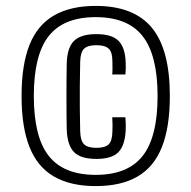

<svg xmlns="http://www.w3.org/2000/svg" viewBox="-20 -625 648 650"><path d="M304 5Q218.5 5 162.5 -27.5Q106.5 -60 79.8 -127.5Q53 -195 53 -300Q53 -405.5 79.8 -472.8Q106.5 -540 162.5 -572.5Q218.5 -605 304 -605Q433 -605 494 -531.2Q555 -457.5 555 -300Q555 -195 528.2 -127.5Q501.5 -60 445.8 -27.5Q390 5 304 5ZM304 -33Q412.5 -33 463 -97.2Q513.5 -161.5 513.5 -300Q513.5 -438 463 -502.5Q412.5 -567 304 -567Q195.5 -567 145 -503Q94.5 -439 94.5 -300Q94.5 -161.5 145 -97.2Q195.5 -33 304 -33ZM306.5 -87Q254 -87 231.2 -109.5Q208.5 -132 206 -184Q205.5 -206.5 205.2 -235.5Q205 -264.5 205 -295.5Q205 -326.5 205.2 -356.5Q205.5 -386.5 206 -411.5Q207.5 -464 230.8 -486.8Q254 -509.5 306 -509.5Q358.5 -509.5 381.2 -486.8Q404 -464 405.5 -413Q406 -402 405.8 -393.2Q405.5 -384.5 404.5 -373H360Q361 -385 360.8 -395.5Q360.5 -406 360.5 -416.5Q360.5 -449 347.8 -460.5Q335 -472 306 -472Q277.5 -472 265 -460.5Q252.5 -449 251.5 -416.5Q250.5 -370.5 250.2 -333.2Q250 -296 250.2 -260Q250.5 -224 251.5 -180Q252.5 -148 265 -136.2Q277.5 -124.5 306.5 -124.5Q335.5 -124.5 347.8 -136.2Q360 -148 360.5 -180Q361 -191.5 361 -201Q361 -210.5 360 -228H404.5Q405.5 -214.5 405.8 -204.8Q406 -195 405.5 -184Q403 -132.5 380.8 -109.8Q358.5 -87 306.5 -87Z"/></svg>

Font: Big Shoulders Display Thin
Style: Regular
Weight: 400
Version: Version 2.002